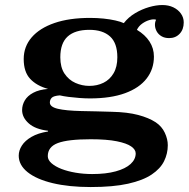

<svg xmlns="http://www.w3.org/2000/svg" viewBox="-20 -631 760 771"><path d="M631.8 -610.8Q656.7 -610.8 676 -601.6Q695.3 -592.3 706.5 -576.4Q717.8 -560.5 717.8 -541Q717.8 -512.7 701.4 -495.4Q685.1 -478 659.2 -478Q641.1 -478 628.7 -485.4Q616.2 -492.7 609.6 -504.4Q603 -516.1 602.3 -528.8Q601.6 -541.5 606.9 -551.8Q596.7 -555.2 581.1 -550.8Q565.4 -546.4 551.3 -536.4Q537.1 -526.4 529.8 -511.2Q562.5 -491.7 580.3 -464.4Q598.1 -437 598.1 -403.8Q598.1 -353.5 568.8 -315.7Q539.6 -277.8 482.2 -256.8Q424.8 -235.8 340.8 -235.8Q322.3 -235.8 299.3 -237.5Q276.4 -239.3 255.4 -241.9Q234.4 -244.6 220.2 -248Q195.3 -246.1 187.7 -238.3Q180.2 -230.5 180.2 -219.2Q180.2 -201.7 212.4 -194.1Q244.6 -186.5 306.2 -185.1Q336.9 -184.6 367.7 -183.8Q398.4 -183.1 429.2 -182.1Q492.2 -180.7 534.7 -169.4Q577.1 -158.2 605 -140.1Q629.9 -123.5 641.8 -97.9Q653.8 -72.3 653.8 -47.9Q653.8 -14.2 638.9 16.1Q624 46.4 589.1 69.8Q554.2 93.3 494.4 106.7Q434.6 120.1 344.2 120.1Q256.8 120.1 191.7 104.5Q126.5 88.9 90.8 60.3Q55.2 31.7 55.2 -5.9Q55.2 -26.9 67.9 -46.6Q80.6 -66.4 106.7 -81.5Q132.8 -96.7 172.9 -103V-106Q122.1 -111.8 95.5 -135.5Q68.8 -159.2 68.8 -189Q68.8 -209.5 79.6 -227.8Q90.3 -246.1 113.5 -258.5Q136.7 -271 172.9 -273.9Q127 -286.6 101.1 -314.5Q75.2 -342.3 75.2 -394Q75.2 -443.8 107.2 -481Q139.2 -518.1 198.7 -538.6Q258.3 -559.1 341.8 -559.1Q369.6 -559.1 395.8 -556.4Q421.9 -553.7 443.4 -548.8Q464.8 -543.9 477.1 -538.1Q495.6 -562 522.7 -578.1Q549.8 -594.2 578.6 -602.5Q607.4 -610.8 631.8 -610.8ZM338.9 -511.2Q281.2 -511.2 251.7 -484.4Q222.2 -457.5 222.2 -400.9Q222.2 -360.8 239 -335.4Q255.9 -310.1 282.7 -298.1Q309.6 -286.1 338.9 -286.1Q370.1 -286.1 395.5 -298.6Q420.9 -311 436 -336.7Q451.2 -362.3 451.2 -400.9Q451.2 -458 421.9 -484.6Q392.6 -511.2 338.9 -511.2ZM344.2 -71.8Q252.9 -71.8 212.4 -56.6Q171.9 -41.5 171.9 -3.9Q171.9 11.2 186.8 24.4Q201.7 37.6 226.8 47.4Q252 57.1 283.9 62.5Q315.9 67.9 350.1 67.9Q405.8 67.9 444.8 57.1Q483.9 46.4 504.4 27.6Q524.9 8.8 524.9 -15.1Q524.9 -30.3 506.8 -43Q488.8 -55.7 449 -63.7Q409.2 -71.8 344.2 -71.8Z"/></svg>

Font: BIZ UDPMincho
Style: Bold
Weight: 700
Designer: TypeBank Co., Ltd.
Foundry: Morisawa Inc.
Version: Version 1.06